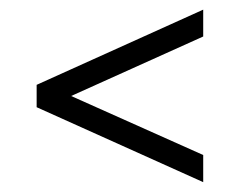

<svg xmlns="http://www.w3.org/2000/svg" viewBox="-20 -531 497 394"><path d="M397 -157.2 55.2 -311V-356.9L397 -511.2V-456.1L126 -334L397 -212.9Z"/></svg>

Font: Stint Ultra Condensed
Style: Regular
Weight: 400
Width: 1
Designer: Astigmatic (AOETI)
Foundry: Astigmatic (AOETI)
Version: Version 1.000